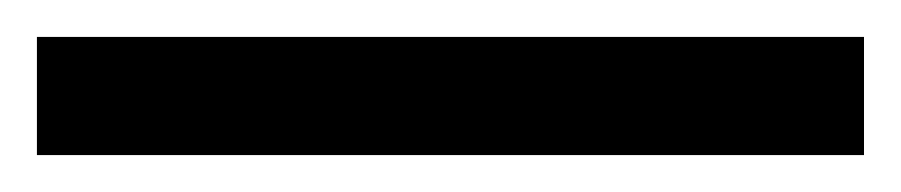

<svg xmlns="http://www.w3.org/2000/svg" viewBox="-22 70 488 104"><path d="M-2 154V90H446V154Z"/></svg>

Font: telugu115
Style: Regular
Weight: 400
Designer: Jelle Bosma - Monotype Design Team
Foundry: Monotype Imaging Inc.
Version: Version 2.003